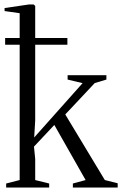

<svg xmlns="http://www.w3.org/2000/svg" viewBox="-24 -839 546 859"><path d="M3.5 0V-18L64 -33.5V-780L-3.5 -789.5V-803L105.5 -819H126.5L133.5 -812.5V-301L129 -224L345.5 -467L278.5 -483V-502.5H452V-483L400 -467.5L268 -327L445 -33.5L502.5 -19V0H302V-18L359 -33.5L219 -280L128 -183L133.5 -128V-33.5L196 -18V0ZM-1 -669H277.5V-639H-1Z"/></svg>

Font: Merriweather 144pt Light
Style: Regular
Weight: 300
Version: Version 2.100